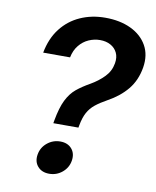

<svg xmlns="http://www.w3.org/2000/svg" viewBox="-84 -802 713 876"><g transform="rotate(10 272.5 -364.0)"><path d="M182.6 -222.2 184.6 -233.9Q195.8 -296.4 213.4 -331.5Q231 -366.7 256.6 -387.7Q282.2 -408.7 316.9 -428.2Q353.5 -449.2 379.6 -476.1Q405.8 -502.9 412.1 -540Q417 -568.4 407 -589.1Q397 -609.9 376.2 -621.3Q355.5 -632.8 327.1 -632.8Q300.3 -632.8 274.9 -621.6Q249.5 -610.4 231 -587.6Q212.4 -564.9 205.6 -531.2H81.1Q93.8 -598.6 129.4 -644.5Q165 -690.4 217.8 -713.9Q270.5 -737.3 333 -737.3Q401.4 -737.3 451.9 -713.4Q502.4 -689.5 527.1 -645.8Q551.8 -602.1 542 -543Q531.7 -482.4 497.1 -440.4Q462.4 -398.4 408.2 -368.7Q375.5 -350.6 354.2 -333.5Q333 -316.4 320.3 -293.2Q307.6 -270 300.8 -232.9L298.8 -222.2ZM203.6 8.3Q169.4 8.3 150.4 -13.4Q131.3 -35.2 136.7 -68.4Q142.1 -102.1 168.5 -123.8Q194.8 -145.5 229 -145.5Q263.2 -145.5 282 -123.8Q300.8 -102.1 295.4 -68.4Q290 -35.2 263.9 -13.4Q237.8 8.3 203.6 8.3Z"/></g></svg>

Font: Inter 16pt SemiBold
Style: Italic
Weight: 600
Italic angle: -9.3988°
Version: Version 4.001;git-66647c0bb